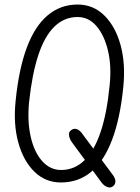

<svg xmlns="http://www.w3.org/2000/svg" viewBox="-20 -798 615 846"><path d="M248 6Q180 6 131.5 -41.5Q83 -89 60.5 -170.5Q38 -252 49 -355Q63 -494 98 -588Q133 -682 189.5 -730Q246 -778 322 -778Q391 -778 440 -729.5Q489 -681 511.5 -598.5Q534 -516 523 -412Q509 -274 473.5 -181Q438 -88 382 -41Q326 6 248 6ZM249 -49Q308 -49 351.5 -91Q395 -133 423 -215.5Q451 -298 463 -421Q472 -506 456 -574Q440 -642 405.5 -682.5Q371 -723 322 -723Q263 -723 219.5 -680.5Q176 -638 148.5 -554Q121 -470 108 -347Q100 -262 115.5 -194.5Q131 -127 166 -88Q201 -49 249 -49ZM476 24Q466 31 452.5 26Q439 21 428 7L297 -171Q286 -187 284 -201.5Q282 -216 292 -223Q304 -234 318.5 -229Q333 -224 346 -204L478 -26Q489 -11 488.5 2.5Q488 16 476 24Z"/></svg>

Font: Edu SA Beginner
Style: Regular
Weight: 400
Designer: Tina and Corey Anderson
Foundry: Google for Education
Version: Version 1.003